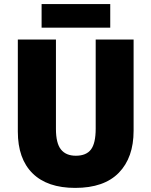

<svg xmlns="http://www.w3.org/2000/svg" viewBox="-20 -907 738 937"><path d="M632 -269Q632 -138 560 -64Q488 10 347 10Q211 10 139 -61Q67 -132 67 -265V-714H253V-278Q253 -208 277.5 -177.5Q302 -147 350 -147Q401 -147 424 -177.5Q447 -208 447 -279V-714H632ZM518 -887V-772H183V-887Z"/></svg>

Font: Noto Sans Bengali SemiCondensed Black
Style: Regular
Weight: 900
Width: 4
Designer: Joana Ranito - Universal Thirst; Jelle Bosma - Monotype Design Team
Foundry: Universal Thirst ehf.
Version: Version 3.000; ttfautohint (v1.8.4.7-5d5b)